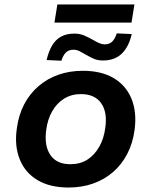

<svg xmlns="http://www.w3.org/2000/svg" viewBox="-20 -827 676 857"><path d="M286 10Q203 10 147.5 -23Q92 -56 68 -116Q44 -176 55 -253Q63 -314 88 -361.5Q113 -409 152 -442.5Q191 -476 241 -493.5Q291 -511 350 -511Q433 -511 488 -478Q543 -445 567 -386Q591 -327 581 -249Q573 -188 548 -140Q523 -92 484 -58.5Q445 -25 395 -7.5Q345 10 286 10ZM294 -94Q338 -94 370 -114.5Q402 -135 423 -172Q444 -209 450 -257Q460 -326 431.5 -366.5Q403 -407 341 -407Q299 -407 266.5 -387Q234 -367 213 -330.5Q192 -294 186 -245Q177 -176 205 -135Q233 -94 294 -94ZM223 -726 236 -807H580L567 -726ZM254 -556 188 -559Q197 -597 212 -623Q227 -649 251.5 -663Q276 -677 312 -677Q338 -677 358.5 -667.5Q379 -658 397 -648Q410 -640 423 -634.5Q436 -629 447 -629Q469 -629 481.5 -642Q494 -655 501 -678L568 -675Q555 -618 523.5 -587.5Q492 -557 439 -557Q415 -557 397 -565.5Q379 -574 363 -583Q349 -591 336 -598Q323 -605 308 -605Q286 -605 273.5 -592Q261 -579 254 -556Z"/></svg>

Font: Nunito Sans 7pt
Style: Bold Italic
Weight: 700
Italic angle: -9°
Version: Version 3.101;gftools[0.9.27]